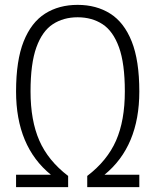

<svg xmlns="http://www.w3.org/2000/svg" viewBox="-20 -769 638 789"><path d="M46 0V-51H189Q46 -167.5 46 -393Q46 -520.5 77.2 -598.8Q108.5 -677 165.2 -713Q222 -749 299 -749Q376 -749 433 -713Q490 -677 521.2 -598.8Q552.5 -520.5 552.5 -393Q552.5 -167.5 409.5 -51H552.5V0H338.5V-46Q420.5 -108.5 456.8 -191Q493 -273.5 493 -393.5Q493 -508 469 -574.5Q445 -641 401.5 -669.5Q358 -698 299 -698Q240.5 -698 197 -669.5Q153.5 -641 129.5 -574.5Q105.5 -508 105.5 -393.5Q105.5 -273.5 141.8 -191Q178 -108.5 260 -46V0Z"/></svg>

Font: Encode Sans Cnd Lt
Style: Regular
Weight: 300
Width: 3
Designer: Multiple Designers
Foundry: Impallari Type
Version: Version 3.002; ttfautohint (v1.8.3) -l 8 -r 50 -G 200 -x 14 